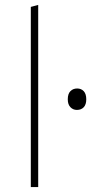

<svg xmlns="http://www.w3.org/2000/svg" viewBox="-20 -759 385 779"><path d="M105 0V-731L135 -739V0ZM292 -313Q276.5 -313 265.8 -324Q255 -335 255 -356Q255 -378.5 265.8 -389.2Q276.5 -400 293 -400Q309.5 -400 319.8 -389Q330 -378 330 -356Q330 -335 319.8 -324Q309.5 -313 292 -313Z"/></svg>

Font: Heraclito Thin
Style: Regular
Weight: 100
Designer: Kostas Bartsokas (font) & Cristiano Sobral (main changes)
Foundry: Kostas Bartsokas (font) & Cristiano Sobral (main changes)
Version: Version 1.00;July 8, 2020;FontCreator 13.0.0.2655 64-bit